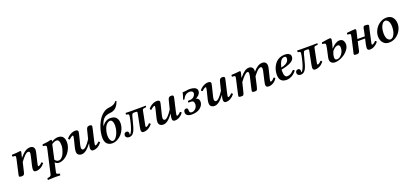

<svg xmlns="http://www.w3.org/2000/svg" viewBox="43 -1993 7501 3526"><g transform="rotate(-20 3793.5 -230.0)"><path d="M90.8 -13.2Q90.8 -20 96.2 -45.9L159.2 -326.2Q164.1 -353 164.1 -362.8Q164.1 -382.3 146 -383.8L106 -387.2Q101.6 -393.6 101.8 -405.3Q102.1 -417 106.9 -422.9Q143.6 -423.8 195.1 -427.7Q246.6 -431.6 270 -436Q285.2 -436 285.2 -418.9Q285.2 -412.1 281.7 -397.9Q278.3 -383.8 272.2 -360.8Q266.1 -337.9 262.2 -318.8L259.8 -310.1H262.2Q324.7 -383.3 370.1 -411.1Q415.5 -439 463.9 -439Q499.5 -439 522.2 -418.7Q544.9 -398.4 544.9 -358.9Q544.9 -340.3 532.2 -283.2L494.1 -124Q484.9 -78.6 484.9 -74.2Q484.9 -67.9 488.3 -63.5Q491.7 -59.1 496.1 -59.1Q504.9 -59.1 526.1 -72.8Q547.4 -86.4 564.9 -106.9Q574.2 -106.9 581.5 -99.1Q588.9 -91.3 591.8 -83Q557.1 -38.6 512.7 -14.4Q468.3 9.8 420.9 9.8Q374 9.8 374 -37.1Q374 -69.3 384.8 -115.2L422.9 -274.9Q433.1 -323.2 433.1 -335.9Q433.1 -356 424.8 -364Q416.5 -372.1 397.9 -372.1Q383.8 -372.1 365.2 -360.1Q346.7 -348.1 325.4 -325.4Q304.2 -302.7 286.6 -281.5Q269 -260.3 247.1 -231L203.1 -46.9Q195.8 -16.1 184.1 -3.2Q172.4 9.8 145 9.8Q115.7 9.8 103.3 4.4Q90.8 -1 90.8 -13.2Z M869.6 -355Q868.7 -350.1 865.7 -338.6Q862.8 -327.1 861.3 -320.8L806.6 -71.8Q837.4 -29.8 879.4 -29.8Q911.1 -29.8 939.5 -57.6Q967.8 -85.4 984.9 -125.5Q1002 -165.5 1011.7 -205.3Q1021.5 -245.1 1021.5 -272.9Q1021.5 -390.1 962.4 -390.1Q923.8 -390.1 869.6 -355ZM795.4 -23.9 755.4 153.8Q754.4 158.7 754.4 166Q754.4 177.2 761 183.8Q767.6 190.4 773.2 191.9Q778.8 193.4 788.6 194.8L807.6 198.2Q813.5 199.7 813.5 206.1V232.9L811.5 234.9Q753.4 232.9 715.3 232.9Q695.3 232.9 685.5 233.9L570.3 237.8L568.4 235.8V210Q568.4 204.1 578.6 202.1L597.7 199.2Q621.6 195.8 633.8 185.3Q646 174.8 650.4 153.8L753.4 -300.8Q760.7 -329.1 760.7 -345.2Q760.7 -373.5 695.3 -377.9Q693.4 -385.7 695.1 -395.3Q696.8 -404.8 700.7 -410.2Q814.9 -419.9 867.7 -436Q886.7 -436 886.7 -419.9Q885.7 -415 883.1 -407.2Q880.4 -399.4 879.4 -396Q949.2 -439 1007.3 -439Q1134.8 -439 1134.8 -289.1Q1134.8 -238.3 1113.3 -184.8Q1091.8 -131.3 1056.4 -88.4Q1021 -45.4 970.9 -17.8Q920.9 9.8 868.7 9.8Q827.6 9.8 795.4 -23.9Z M1509.3 -132.8 1506.3 -133.8Q1449.7 -60.5 1404.3 -26.9Q1358.9 6.8 1315.4 6.8Q1277.3 6.8 1252 -13.7Q1226.6 -34.2 1226.6 -75.2Q1226.6 -108.4 1236.3 -149.9L1275.4 -308.1Q1284.2 -346.7 1284.2 -357.9Q1284.2 -373 1274.4 -373Q1264.6 -373 1242.9 -359.4Q1221.2 -345.7 1203.1 -325.2Q1193.4 -325.2 1185.1 -332.3Q1176.8 -339.4 1174.3 -347.2Q1208 -391.6 1255.1 -416.7Q1302.2 -441.9 1348.1 -441.9Q1402.3 -441.9 1402.3 -402.8Q1402.3 -395.5 1393.6 -356L1344.2 -155.8Q1338.4 -129.9 1338.4 -112.8Q1338.4 -91.8 1346.9 -79.8Q1355.5 -67.9 1371.6 -67.9Q1423.3 -67.9 1518.6 -214.8L1560.5 -381.8Q1567.4 -410.6 1581.3 -426.3Q1595.2 -441.9 1623.5 -441.9Q1671.4 -441.9 1671.4 -413.1Q1671.4 -408.7 1669.4 -398.9Q1667.5 -389.2 1664.8 -376.2Q1662.1 -363.3 1661.1 -356.9L1607.4 -125Q1599.1 -84.5 1599.1 -76.2Q1599.1 -59.1 1609.4 -59.1Q1618.7 -59.1 1639.4 -72.5Q1660.2 -85.9 1678.2 -106.9Q1688 -106.9 1695.3 -99.1Q1702.6 -91.3 1705.6 -83Q1633.3 9.8 1540.5 9.8Q1513.7 9.8 1502.9 -4.9Q1492.2 -19.5 1492.2 -45.9Q1492.2 -84.5 1509.3 -132.8Z M1937.5 -28.8Q1971.2 -28.8 2002.4 -68.6Q2033.7 -108.4 2052 -168.2Q2070.3 -228 2070.3 -286.1Q2070.3 -331.5 2054.7 -362.8Q2039.1 -394 2013.2 -394Q1981.4 -394 1954.1 -371.1Q1926.8 -348.1 1909.7 -312Q1892.6 -275.9 1883.1 -232.9Q1873.5 -189.9 1873.5 -147.9Q1873.5 -99.6 1893.1 -64.2Q1912.6 -28.8 1937.5 -28.8ZM2179.2 -292Q2179.2 -233.4 2157 -177.7Q2134.8 -122.1 2098.1 -81.1Q2061.5 -40 2012.5 -15.1Q1963.4 9.8 1912.1 9.8Q1851.1 9.8 1811.8 -29.1Q1772.5 -67.9 1772.5 -148.9Q1772.5 -228.5 1795.9 -311.5Q1819.3 -394.5 1858.9 -462.9Q1898.4 -531.2 1955.3 -576.7Q2012.2 -622.1 2074.2 -627Q2127.4 -630.9 2167.5 -650.1Q2207.5 -669.4 2220.2 -698.2H2248.5Q2220.7 -613.3 2174.8 -573.2Q2128.9 -533.2 2063.5 -528.8Q2019 -525.4 1985.8 -511.7Q1952.6 -498 1929.7 -472.7Q1906.7 -447.3 1891.8 -415.8Q1877 -384.3 1865.2 -339.8Q1937 -439 2030.3 -439Q2107.9 -439 2143.6 -398.2Q2179.2 -357.4 2179.2 -292Z M2490.7 -115.2 2534.7 -336.9Q2539.1 -364.3 2539.1 -365.2Q2539.1 -376.5 2532.2 -380.6Q2525.4 -384.8 2507.8 -384.8H2469.7Q2447.3 -384.8 2436.5 -361.3Q2425.8 -337.9 2407.7 -261.2Q2373 -116.2 2344.7 -62Q2311.5 4.4 2252.9 8.8Q2251 8.8 2247.3 9Q2243.7 9.3 2240.5 9.3Q2237.3 9.3 2234.9 8.8Q2207.5 6.3 2190.7 -8.5Q2173.8 -23.4 2173.8 -49.8Q2175.3 -75.2 2189.5 -88.6Q2203.6 -102.1 2224.6 -102.1Q2231 -102.1 2233.9 -101.1Q2260.7 -96.7 2265.6 -70.8Q2268.1 -64.5 2268.1 -55.2Q2268.1 -50.3 2266.8 -43.2Q2265.6 -36.1 2265.1 -33.7Q2264.6 -31.2 2265.6 -29.8Q2281.2 -29.8 2298.8 -66.9Q2332.5 -127 2360.8 -253.9Q2380.9 -340.8 2380.9 -366.2Q2380.9 -373.5 2378.4 -378.7Q2376 -383.8 2373.8 -386.5Q2371.6 -389.2 2363.8 -391.4Q2356 -393.6 2352.8 -394Q2349.6 -394.5 2337.4 -396Q2332.5 -396.5 2330.1 -397Q2327.6 -403.3 2327.6 -431.2Q2401.9 -429.2 2423.8 -429.2H2629.9L2723.6 -431.2Q2725.1 -424.8 2724.1 -414.1Q2723.1 -403.3 2719.7 -401.9L2690.9 -398.9Q2663.6 -396 2655.8 -389.4Q2647.9 -382.8 2643.1 -355L2596.7 -121.1Q2595.7 -114.3 2593.8 -105.2Q2591.8 -96.2 2590.8 -90.3Q2589.8 -84.5 2589.8 -81.1V-69.8Q2591.3 -59.1 2599.6 -59.1Q2608.4 -59.1 2628.9 -72.3Q2649.4 -85.4 2668 -106Q2677.2 -106 2684.3 -98.9Q2691.4 -91.8 2694.8 -82Q2620.6 9.8 2523.9 9.8Q2489.7 9.8 2481.9 -21Q2478.5 -32.2 2480 -46.9Q2480.5 -58.1 2485.1 -83.7Q2489.7 -109.4 2490.7 -115.2Z M3104.5 -132.8 3101.6 -133.8Q3044.9 -60.5 2999.5 -26.9Q2954.1 6.8 2910.6 6.8Q2872.6 6.8 2847.2 -13.7Q2821.8 -34.2 2821.8 -75.2Q2821.8 -108.4 2831.5 -149.9L2870.6 -308.1Q2879.4 -346.7 2879.4 -357.9Q2879.4 -373 2869.6 -373Q2859.9 -373 2838.1 -359.4Q2816.4 -345.7 2798.3 -325.2Q2788.6 -325.2 2780.3 -332.3Q2772 -339.4 2769.5 -347.2Q2803.2 -391.6 2850.3 -416.7Q2897.5 -441.9 2943.4 -441.9Q2997.6 -441.9 2997.6 -402.8Q2997.6 -395.5 2988.8 -356L2939.5 -155.8Q2933.6 -129.9 2933.6 -112.8Q2933.6 -91.8 2942.1 -79.8Q2950.7 -67.9 2966.8 -67.9Q3018.6 -67.9 3113.8 -214.8L3155.8 -381.8Q3162.6 -410.6 3176.5 -426.3Q3190.4 -441.9 3218.8 -441.9Q3266.6 -441.9 3266.6 -413.1Q3266.6 -408.7 3264.6 -398.9Q3262.7 -389.2 3260 -376.2Q3257.3 -363.3 3256.3 -356.9L3202.6 -125Q3194.3 -84.5 3194.3 -76.2Q3194.3 -59.1 3204.6 -59.1Q3213.9 -59.1 3234.6 -72.5Q3255.4 -85.9 3273.4 -106.9Q3283.2 -106.9 3290.5 -99.1Q3297.9 -91.3 3300.8 -83Q3228.5 9.8 3135.7 9.8Q3108.9 9.8 3098.1 -4.9Q3087.4 -19.5 3087.4 -45.9Q3087.4 -84.5 3104.5 -132.8Z M3434.6 -90.8Q3434.6 -88.4 3434.1 -84.5Q3433.6 -80.6 3433.6 -78.1Q3433.6 -54.7 3444.8 -41.3Q3456.1 -27.8 3478.5 -27.8Q3520.5 -27.8 3554.4 -62.5Q3588.4 -97.2 3588.4 -148.9Q3588.4 -177.7 3575 -196.3Q3561.5 -214.8 3535.6 -214.8H3486.3Q3476.6 -214.8 3476.6 -227.1Q3476.6 -236.3 3482.4 -243.2Q3488.3 -250 3494.6 -250H3520.5Q3569.3 -250 3600.3 -281.5Q3631.3 -313 3631.3 -348.1Q3631.3 -370.6 3612.3 -382.8Q3593.3 -395 3570.3 -395Q3519 -395 3485.8 -368.4Q3452.6 -341.8 3428.7 -293L3404.8 -297.9Q3428.2 -358.9 3445.3 -430.2Q3493.2 -430.2 3522.2 -436Q3551.3 -441.9 3583.5 -441.9Q3609.4 -441.9 3633.1 -437.7Q3656.7 -433.6 3678.7 -424.3Q3700.7 -415 3714.1 -397.7Q3727.5 -380.4 3727.5 -356.9Q3727.5 -333 3716.6 -310.8Q3705.6 -288.6 3689.2 -274.2Q3672.9 -259.8 3657.5 -250.5Q3642.1 -241.2 3630.4 -237.8Q3638.7 -236.8 3648.7 -231.9Q3658.7 -227.1 3669.4 -218Q3680.2 -209 3687.3 -192.1Q3694.3 -175.3 3694.3 -154.8Q3694.3 -133.8 3686.8 -111.8Q3679.2 -89.8 3661.6 -67.4Q3644 -44.9 3618.4 -27.3Q3592.8 -9.8 3553 1.2Q3513.2 12.2 3465.3 12.2Q3411.1 12.2 3380.9 -9.5Q3350.6 -31.2 3350.6 -65.9Q3350.6 -99.1 3366 -113.5Q3381.3 -127.9 3395.5 -127.9Q3434.6 -127.9 3434.6 -90.8Z M4105.5 -132.8 4102.5 -133.8Q4045.9 -60.5 4000.5 -26.9Q3955.1 6.8 3911.6 6.8Q3873.5 6.8 3848.1 -13.7Q3822.8 -34.2 3822.8 -75.2Q3822.8 -108.4 3832.5 -149.9L3871.6 -308.1Q3880.4 -346.7 3880.4 -357.9Q3880.4 -373 3870.6 -373Q3860.8 -373 3839.1 -359.4Q3817.4 -345.7 3799.3 -325.2Q3789.6 -325.2 3781.2 -332.3Q3772.9 -339.4 3770.5 -347.2Q3804.2 -391.6 3851.3 -416.7Q3898.4 -441.9 3944.3 -441.9Q3998.5 -441.9 3998.5 -402.8Q3998.5 -395.5 3989.7 -356L3940.4 -155.8Q3934.6 -129.9 3934.6 -112.8Q3934.6 -91.8 3943.1 -79.8Q3951.7 -67.9 3967.8 -67.9Q4019.5 -67.9 4114.7 -214.8L4156.7 -381.8Q4163.6 -410.6 4177.5 -426.3Q4191.4 -441.9 4219.7 -441.9Q4267.6 -441.9 4267.6 -413.1Q4267.6 -408.7 4265.6 -398.9Q4263.7 -389.2 4261 -376.2Q4258.3 -363.3 4257.3 -356.9L4203.6 -125Q4195.3 -84.5 4195.3 -76.2Q4195.3 -59.1 4205.6 -59.1Q4214.8 -59.1 4235.6 -72.5Q4256.3 -85.9 4274.4 -106.9Q4284.2 -106.9 4291.5 -99.1Q4298.8 -91.3 4301.8 -83Q4229.5 9.8 4136.7 9.8Q4109.9 9.8 4099.1 -4.9Q4088.4 -19.5 4088.4 -45.9Q4088.4 -84.5 4105.5 -132.8Z M4552.7 -318.8 4550.3 -310.1H4552.7Q4610.8 -379.4 4653.6 -409.2Q4696.3 -439 4737.3 -439Q4775.9 -439 4799.3 -418Q4822.8 -397 4822.8 -352.1Q4822.8 -339.8 4820.3 -329.1Q4911.6 -439 4999.5 -439Q5040 -439 5062.7 -416.5Q5085.4 -394 5085.4 -351.1Q5085.4 -331.5 5073.7 -282.2L5032.7 -117.2Q5025.4 -83.5 5025.4 -74.2Q5025.4 -59.1 5036.6 -59.1Q5046.9 -59.1 5067.4 -74Q5087.9 -88.9 5105.5 -111.8Q5115.2 -111.8 5122.3 -104.5Q5129.4 -97.2 5132.3 -88.9Q5102.5 -41.5 5059.6 -15.9Q5016.6 9.8 4968.8 9.8Q4940.9 9.8 4927.7 -1.5Q4914.6 -12.7 4914.6 -40Q4914.6 -63.5 4926.8 -115.2L4963.4 -273.9Q4972.7 -312 4972.7 -332Q4972.7 -355.5 4965.6 -363.8Q4958.5 -372.1 4946.3 -372.1Q4929.7 -372.1 4911.6 -362.1Q4893.6 -352.1 4873.8 -331.8Q4854 -311.5 4838.9 -293.7Q4823.7 -275.9 4802.7 -248L4762.7 -71.8Q4753.9 -32.2 4746.6 -16.1Q4739.3 0 4729.5 4.9Q4719.7 9.8 4697.8 9.8Q4667 9.8 4655.8 3.2Q4644.5 -3.4 4644.5 -16.1Q4644.5 -26.9 4655.8 -71.8L4702.6 -274.9Q4711.4 -312.5 4711.4 -335.9Q4711.4 -356 4706.5 -364Q4701.7 -372.1 4689.5 -372.1Q4664.1 -372.1 4627.4 -336.9Q4590.8 -301.8 4537.6 -230L4498.5 -71.8Q4491.2 -41 4486.8 -26.4Q4482.4 -11.7 4474.9 -2.7Q4467.3 6.3 4459.5 8.1Q4451.7 9.8 4435.5 9.8Q4406.2 9.8 4393.3 4.4Q4380.4 -1 4380.4 -13.2Q4380.4 -20 4392.6 -71.8L4449.7 -326.2Q4455.6 -350.6 4455.6 -362.8Q4455.6 -371.6 4450.4 -377.4Q4445.3 -383.3 4436.5 -383.8L4396.5 -387.2Q4392.1 -393.6 4392.3 -405.3Q4392.6 -417 4397.5 -422.9Q4434.6 -423.8 4486.3 -427.7Q4538.1 -431.6 4560.5 -436Q4575.7 -436 4575.7 -418.9Q4575.7 -411.6 4572.8 -398.4Q4569.8 -385.3 4563.2 -360.4Q4556.6 -335.4 4552.7 -318.8Z M5456.1 -363.8Q5456.1 -384.8 5447.3 -392.8Q5438.5 -400.9 5419.9 -400.9Q5406.2 -400.9 5395 -397.5Q5383.8 -394 5370.4 -383.5Q5356.9 -373 5345.7 -355.5Q5334.5 -337.9 5322.8 -307.9Q5311 -277.8 5301.3 -236.8Q5326.7 -240.7 5351.3 -249Q5376 -257.3 5400.6 -271.7Q5425.3 -286.1 5440.7 -310.1Q5456.1 -334 5456.1 -363.8ZM5293.9 -199.2Q5293 -191.4 5293 -165Q5293 -49.8 5353 -49.8Q5389.2 -49.8 5416.5 -64.5Q5443.8 -79.1 5486.3 -122.1Q5495.1 -122.1 5503.2 -115.5Q5511.2 -108.9 5515.1 -100.1Q5472.7 -44.9 5421.4 -17.6Q5370.1 9.8 5319.3 9.8Q5179.2 9.8 5179.2 -139.2Q5179.2 -179.7 5188.2 -220.5Q5197.3 -261.2 5217.8 -300.8Q5238.3 -340.3 5267.6 -370.8Q5296.9 -401.4 5341.1 -420.2Q5385.3 -439 5438 -439Q5490.7 -439 5522.5 -418.5Q5554.2 -397.9 5554.2 -367.2Q5554.2 -344.7 5548.1 -326.9Q5542 -309.1 5524.9 -290.8Q5507.8 -272.5 5479.2 -257.3Q5450.7 -242.2 5404.3 -227.3Q5357.9 -212.4 5293.9 -199.2Z M5843.8 -115.2 5887.7 -336.9Q5892.1 -364.3 5892.1 -365.2Q5892.1 -376.5 5885.3 -380.6Q5878.4 -384.8 5860.8 -384.8H5822.8Q5800.3 -384.8 5789.6 -361.3Q5778.8 -337.9 5760.7 -261.2Q5726.1 -116.2 5697.8 -62Q5664.6 4.4 5606 8.8Q5604 8.8 5600.3 9Q5596.7 9.3 5593.5 9.3Q5590.3 9.3 5587.9 8.8Q5560.5 6.3 5543.7 -8.5Q5526.9 -23.4 5526.9 -49.8Q5528.3 -75.2 5542.5 -88.6Q5556.6 -102.1 5577.6 -102.1Q5584 -102.1 5586.9 -101.1Q5613.8 -96.7 5618.7 -70.8Q5621.1 -64.5 5621.1 -55.2Q5621.1 -50.3 5619.9 -43.2Q5618.7 -36.1 5618.2 -33.7Q5617.7 -31.2 5618.7 -29.8Q5634.3 -29.8 5651.9 -66.9Q5685.5 -127 5713.9 -253.9Q5733.9 -340.8 5733.9 -366.2Q5733.9 -373.5 5731.4 -378.7Q5729 -383.8 5726.8 -386.5Q5724.6 -389.2 5716.8 -391.4Q5709 -393.6 5705.8 -394Q5702.6 -394.5 5690.4 -396Q5685.5 -396.5 5683.1 -397Q5680.7 -403.3 5680.7 -431.2Q5754.9 -429.2 5776.9 -429.2H5982.9L6076.7 -431.2Q6078.1 -424.8 6077.1 -414.1Q6076.2 -403.3 6072.8 -401.9L6043.9 -398.9Q6016.6 -396 6008.8 -389.4Q6001 -382.8 5996.1 -355L5949.7 -121.1Q5948.7 -114.3 5946.8 -105.2Q5944.8 -96.2 5943.8 -90.3Q5942.9 -84.5 5942.9 -81.1V-69.8Q5944.3 -59.1 5952.6 -59.1Q5961.4 -59.1 5981.9 -72.3Q6002.4 -85.4 6021 -106Q6030.3 -106 6037.4 -98.9Q6044.4 -91.8 6047.9 -82Q5973.6 9.8 5877 9.8Q5842.8 9.8 5835 -21Q5831.5 -32.2 5833 -46.9Q5833.5 -58.1 5838.1 -83.7Q5842.8 -109.4 5843.8 -115.2Z M6307.6 -200.2Q6305.7 -194.3 6299.8 -180.9Q6293.9 -167.5 6288.6 -152.8Q6283.2 -138.2 6280.8 -123Q6278.3 -111.3 6276.4 -97.2Q6269 -31.7 6312.5 -28.8H6326.7Q6374.5 -34.2 6414.6 -86.7Q6454.6 -139.2 6454.6 -208Q6454.6 -231.4 6445.6 -248.3Q6436.5 -265.1 6417.5 -265.1Q6389.6 -265.1 6365.5 -250.7Q6341.3 -236.3 6307.6 -200.2ZM6318.4 -282.2 6307.6 -243.2 6309.6 -242.2Q6399.9 -340.8 6473.6 -340.8Q6499 -340.8 6517.6 -331.5Q6536.1 -322.3 6545.9 -306.4Q6555.7 -290.5 6560.1 -274.4Q6564.5 -258.3 6565.4 -240.2Q6566.9 -232.4 6565.4 -223.1Q6561.5 -177.7 6530.3 -133.3Q6499 -88.9 6455.3 -57.9Q6411.6 -26.9 6361.6 -7.8Q6311.5 11.2 6269.5 11.2Q6225.6 11.2 6199.5 -10.3Q6173.3 -31.7 6170.4 -67.9Q6168 -89.4 6174.8 -120.1L6210.4 -282.2Q6217.8 -315.9 6217.8 -328.1Q6220.7 -349.6 6219.7 -356.9Q6216.8 -372.6 6203.6 -377Q6189.9 -382.8 6158.7 -382.8Q6151.9 -398.4 6161.6 -415Q6171.4 -416.5 6211.9 -423.1Q6252.4 -429.7 6279.3 -433.3Q6306.2 -437 6320.8 -437Q6342.8 -437 6345.7 -419.9Q6347.7 -410.2 6346.7 -403.8Q6346.2 -392.6 6330.6 -323.2Q6330.1 -321.8 6325.4 -306.2Q6320.8 -290.5 6318.4 -282.2Z M6648.4 -71.8 6704.6 -320.8Q6711.4 -353.5 6711.4 -365.2Q6711.4 -373 6706.8 -378.7Q6702.1 -384.3 6693.4 -384.8L6653.3 -388.2Q6648.9 -394.5 6649.2 -405.8Q6649.4 -417 6654.3 -422.9Q6768.1 -436 6810.5 -436Q6831.5 -436 6831.5 -415Q6831.5 -407.2 6828.9 -393.8Q6826.2 -380.4 6820.1 -355.5Q6814 -330.6 6811.5 -319.8L6795.4 -251H6939.5L6962.4 -356.9Q6963.9 -363.3 6965.8 -376Q6967.8 -388.7 6969.2 -395.5Q6970.7 -402.3 6973.9 -411.9Q6977.1 -421.4 6981.2 -426.5Q6985.4 -431.6 6992.2 -435.3Q6999 -439 7008.3 -439Q7033.2 -439 7046.4 -436Q7080.6 -433.6 7080.6 -412.1Q7080.6 -406.7 7078.4 -396.2Q7076.2 -385.7 7072.5 -371.8Q7068.8 -357.9 7067.4 -352.1L7016.6 -124Q7008.3 -88.4 7008.3 -82Q7006.3 -75.2 7008.3 -71.8Q7009.8 -60.1 7018.6 -60.1Q7028.3 -60.1 7048.1 -72.8Q7067.9 -85.4 7086.4 -106Q7095.7 -106 7102.8 -98.9Q7109.9 -91.8 7113.3 -82Q7083.5 -42.5 7039.3 -16.4Q6995.1 9.8 6948.2 9.8Q6908.7 9.8 6901.4 -18.1Q6897 -28.3 6898.4 -43.9Q6898.4 -60.5 6903.3 -85.9Q6907.2 -104 6908.2 -110.8L6930.2 -211.9H6786.6L6754.4 -64.9Q6753.4 -61 6751.5 -52Q6749.5 -43 6748.5 -39.1Q6739.7 6.3 6700.2 8.8Q6688 10.3 6679.2 8.8Q6651.4 8.3 6643.3 2.2Q6635.3 -3.9 6635.3 -17.1Q6635.3 -20 6637.7 -29.5Q6640.1 -39.1 6643.6 -52Q6647 -64.9 6648.4 -71.8Z M7391.1 -392.1 7430.2 -439Q7466.3 -439 7494.9 -426.8Q7523.4 -414.6 7540.3 -396Q7557.1 -377.4 7568.1 -353.3Q7579.1 -329.1 7583 -308.1Q7586.9 -287.1 7586.9 -267.1Q7586.9 -196.8 7551.8 -133.1Q7516.6 -69.3 7455.6 -29.8Q7394.5 9.8 7324.2 9.8L7363.3 -37.1Q7396.5 -37.1 7421.9 -67.9Q7447.3 -98.6 7459.7 -145.5Q7472.2 -192.4 7472.2 -246.1Q7472.2 -286.6 7463.6 -317.1Q7455.1 -347.7 7441.9 -362.8Q7428.7 -377.9 7415.8 -385Q7402.8 -392.1 7391.1 -392.1ZM7362.3 -37.1 7323.2 9.8Q7293 9.8 7267.8 1.2Q7242.7 -7.3 7226.1 -21.7Q7209.5 -36.1 7197.3 -53.5Q7185.1 -70.8 7178.5 -90.8Q7171.9 -110.8 7168.9 -128.4Q7166 -146 7166 -162.1Q7166 -232.4 7201.4 -296.4Q7236.8 -360.4 7297.9 -399.7Q7358.9 -439 7429.2 -439L7390.1 -392.1Q7356.9 -392.1 7331.5 -361.3Q7306.2 -330.6 7293.7 -283.7Q7281.2 -236.8 7281.2 -183.1Q7281.2 -142.6 7289.8 -112.1Q7298.3 -81.5 7311.5 -66.4Q7324.7 -51.3 7337.6 -44.2Q7350.6 -37.1 7362.3 -37.1Z"/></g></svg>

Font: Common Serif SemiBold
Style: Italic
Weight: 600
Italic angle: -12°
Designer: Philipp H. Poll, Khaled Hosny
Foundry: Stefan Peev, Context Ltd.
Version: Version 1.026